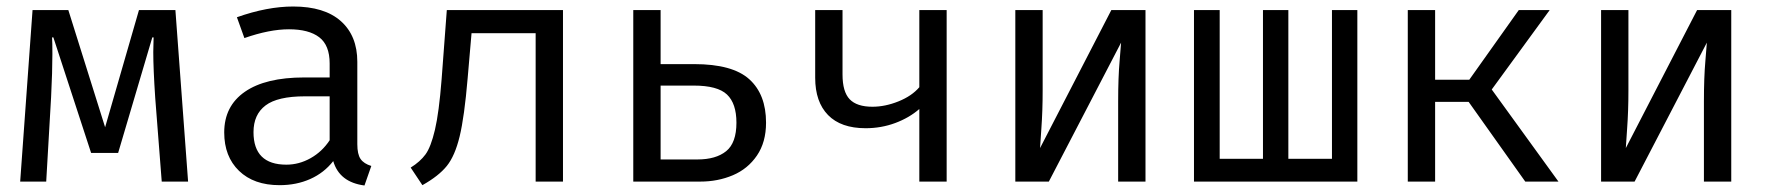

<svg xmlns="http://www.w3.org/2000/svg" viewBox="-20 -558 5440 590"><path d="M558 0H477L457 -257Q451 -347 451 -398L452 -443H448L343 -88H260L144 -443H140Q141 -427 141 -392Q141 -339 137 -259L122 0H42L80 -527H190L303 -167L407 -527H519Z M1121 -48 1100 12Q1023 2 1004 -63Q976 -27 933.5 -8Q891 11 839 11Q760 11 714.5 -33Q669 -77 669 -151Q669 -232 732.5 -276Q796 -320 915 -320H993V-363Q993 -419 961 -443.5Q929 -468 868 -468Q808 -468 731 -441L708 -505Q801 -538 881 -538Q977 -538 1027.5 -493Q1078 -448 1078 -368V-115Q1078 -84 1088 -69.5Q1098 -55 1121 -48ZM993 -127V-262H917Q833 -262 796 -234Q759 -206 759 -152Q759 -52 860 -52Q899 -52 934.5 -72Q970 -92 993 -127Z M1710 0H1626V-456H1429L1417 -317Q1407 -199 1392.5 -139Q1378 -79 1353 -48Q1328 -17 1278 11L1242 -43Q1271 -61 1287.5 -83.5Q1304 -106 1316.5 -159Q1329 -212 1337 -314L1353 -527H1710Z M2010 -361H2113Q2231 -361 2282.5 -314.5Q2334 -268 2334 -181Q2334 -121 2306 -80Q2278 -39 2232 -19.5Q2186 0 2132 0H1926V-527H2010ZM2010 -295V-68H2123Q2180 -68 2211.5 -93.5Q2243 -119 2243 -181Q2243 -240 2214 -267.5Q2185 -295 2112 -295Z M2889 0H2805V-223Q2774 -196 2731 -180Q2688 -164 2640 -164Q2564 -164 2524.5 -204.5Q2485 -245 2485 -319V-527H2569V-329Q2569 -276 2591 -253Q2613 -230 2661 -230Q2700 -230 2741 -246.5Q2782 -263 2805 -290V-527H2889Z M3500 0H3416V-246Q3416 -320 3420.5 -371Q3425 -422 3425 -427L3203 0H3100V-527H3184V-280Q3184 -217 3180 -162.5Q3176 -108 3176 -103L3395 -527H3500Z M4151 0H3649V-527H3728V-70H3861V-527H3939V-70H4073V-527H4151Z M4306 -527H4390V-313H4495L4647 -527H4742L4564 -283L4769 0H4667L4493 -245H4390V0H4306Z M5300 0H5216V-246Q5216 -320 5220.5 -371Q5225 -422 5225 -427L5003 0H4900V-527H4984V-280Q4984 -217 4980 -162.5Q4976 -108 4976 -103L5195 -527H5300Z"/></svg>

Font: FiraDG Mono
Style: Regular
Weight: 400
Designer: Carrois Corporate & Edenspiekermann AG
Foundry: Carrois Corporate GbR & Edenspiekermann AG
Version: Version 3.206